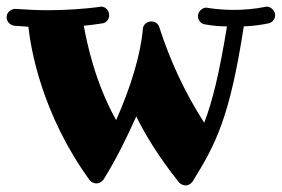

<svg xmlns="http://www.w3.org/2000/svg" viewBox="-23 -530 854 582"><path d="M811 -484C811 -497 799 -510 785 -510C784 -510 782 -509 780 -509C750 -503 718 -500 686 -500C660 -500 633 -502 607 -506C605 -506 604 -507 603 -507C590 -507 577 -495 577 -481C577 -468 587 -457 599 -456C621 -452 643 -450 665 -450C642 -309 621 -222 596 -158C537 -250 493 -345 460 -447C457 -458 447 -465 436 -465C424 -465 411 -457 410 -442C404 -367 373 -264 329 -166C265 -280 240 -402 231 -452C250 -454 269 -456 286 -459C299 -460 308 -471 308 -484C308 -497 298 -510 283 -510C281 -510 280 -509 279 -509C232 -503 176 -499 122 -499C88 -499 55 -501 25 -503C24 -503 23 -503 23 -503C11 -503 -3 -493 -3 -478C-3 -465 7 -454 20 -452C34 -451 48 -450 63 -449C70 -384 103 -185 248 15C253 22 261 26 270 26C278 26 286 21 291 14C329 -47 360 -110 390 -177C413 -130 454 -59 519 22C524 28 531 32 540 32C549 32 556 27 561 20C631 -93 673 -172 716 -450C741 -451 766 -454 790 -459C802 -461 811 -472 811 -484Z"/></svg>

Font: Ribeye
Style: Regular
Weight: 400
Designer: Astigmatic (AOETI)
Foundry: Astigmatic (AOETI)
Version: Version 1.000